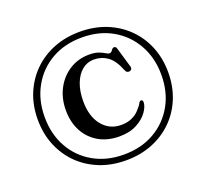

<svg xmlns="http://www.w3.org/2000/svg" viewBox="-135 -918 1214 1132"><g transform="rotate(-20 472.0 -352.0)"><path d="M472 51.5Q382.5 51.5 307.8 21.8Q233 -8 178.2 -62.2Q123.5 -116.5 93.2 -190.2Q63 -264 63 -352Q63 -440 93.2 -513.5Q123.5 -587 178.2 -641.2Q233 -695.5 307.8 -725.2Q382.5 -755 472 -755Q562 -755 636.8 -725.2Q711.5 -695.5 766.5 -641.2Q821.5 -587 851.5 -513.5Q881.5 -440 881.5 -352Q881.5 -264 851.5 -190.2Q821.5 -116.5 766.5 -62.2Q711.5 -8 636.8 21.8Q562 51.5 472 51.5ZM472 15Q580.5 15 663 -32.2Q745.5 -79.5 792 -162.2Q838.5 -245 838.5 -352Q838.5 -458.5 792 -541.5Q745.5 -624.5 663 -671.8Q580.5 -719 472 -719Q364 -719 281.5 -671.8Q199 -624.5 152.8 -541.5Q106.5 -458.5 106.5 -352Q106.5 -245 152.8 -162Q199 -79 281.5 -32Q364 15 472 15ZM685 -235.5Q684.5 -208.5 660.8 -175.2Q637 -142 592 -118.2Q547 -94.5 483.5 -94.5Q408 -94.5 352.8 -127Q297.5 -159.5 267.5 -216.2Q237.5 -273 237.5 -346.5Q237.5 -422 269 -481.5Q300.5 -541 355 -575.2Q409.5 -609.5 478.5 -609.5Q514 -609.5 537 -600.8Q560 -592 573.5 -583.5Q587 -575 595 -575Q603.5 -575 608.8 -581.2Q614 -587.5 618.8 -593.8Q623.5 -600 631 -600Q644 -600 647.5 -583.5L684.5 -457.5Q686.5 -449 682 -442.8Q677.5 -436.5 669 -435Q650.5 -432 643.5 -452Q616.5 -520 579 -546.2Q541.5 -572.5 493.5 -572.5Q452 -572.5 420 -546Q388 -519.5 370 -472.2Q352 -425 352 -362.5Q352 -266 397.8 -210.2Q443.5 -154.5 516.5 -154.5Q554.5 -154.5 583.8 -167.8Q613 -181 630.5 -201.5Q652.5 -225 659 -238.5Q665.5 -252 675 -251Q685 -249.5 685 -235.5Z"/></g></svg>

Font: Fraunces 9pt S000
Style: Regular
Weight: 400
Version: Version 1.000; ttfautohint (v1.8.3)